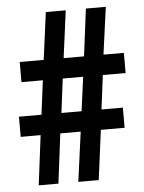

<svg xmlns="http://www.w3.org/2000/svg" viewBox="-52 -756 596 797"><g transform="rotate(-5 246.0 -357.0)"><path d="M382 -433 364 -291H453V-207H354L327 0H242L270 -207H185L159 0H77L103 -207H20V-291H114L132 -433H43V-517H143L169 -714H252L226 -517H311L336 -714H419L392 -517H477V-433ZM197 -291H281L300 -433H215Z"/></g></svg>

Font: Noto Sans Ethiopic ExtraCondensed SemiBold
Style: Regular
Weight: 600
Width: 2
Designer: Monotype Design Team
Foundry: Monotype Imaging Inc.
Version: Version 2.102; ttfautohint (v1.8.4.7-5d5b)